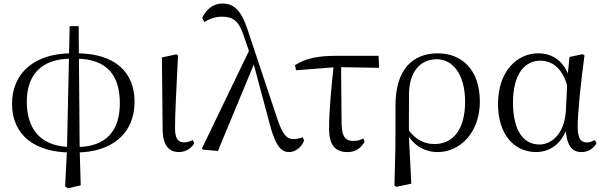

<svg xmlns="http://www.w3.org/2000/svg" viewBox="-20 -825 3335 1060"><path d="M339.6 204.1 355.1 214.8 425.7 198.1 419.9 2.6 414.3 -680.9H364.6L349.7 2.7ZM372.9 16.9 376.8 -13.3C218.9 -13.3 128 -96.8 128 -264.4C128 -413 210.5 -501.1 372.2 -501.1L377.1 -530.8C174.2 -530.8 46.5 -425.4 46.5 -251.7C46.5 -77.4 174.3 16.9 372.9 16.9ZM398.3 16.9C598.3 16.9 722.9 -88.1 722.9 -262.9C722.9 -426.5 615.5 -530.8 401.1 -530.8L397 -501.1C574 -501.1 641.6 -406.3 641.6 -254.8C641.6 -105.3 568.8 -13.3 401.6 -13.3Z M968.8 14.4C1009.1 14.4 1040.3 -11.1 1052.8 -34.8L1043.9 -52C1030.5 -45.5 1017.5 -39.1 998 -39.1C966.4 -39.1 946.3 -54.3 946.3 -117.6C946.3 -195.6 951.5 -282.9 962.8 -518.8L954 -525L873.9 -507.9L877.8 -111.9C878.2 -20.4 913.2 14.4 968.8 14.4Z M1099.7 1 1183.1 8.4 1388.4 -486.1 1361.2 -558.1 1095.3 -6.2ZM1576.2 14.6C1610.5 14.6 1645.2 -12 1658.7 -49.1L1651.1 -67.4C1634.2 -60.1 1613.7 -57.1 1600.9 -57.1C1563.5 -57.1 1540.2 -80.5 1509 -175L1345.9 -664.1C1313.6 -764.4 1271.8 -805.5 1208.6 -805.5C1157.7 -805.5 1118.9 -774.7 1096.3 -725.9L1107.8 -703.2C1134.7 -720 1165.9 -732.9 1205 -732.9C1263.3 -732.9 1298.4 -711.3 1324 -632.1L1374.4 -486.2L1377.2 -483.6L1468.9 -141C1502.4 -10.9 1536.6 14.6 1576.2 14.6Z M1614.7 -437.1 1838.4 -454.5 2072.9 -450.5 2070 -517H1844.4C1732.9 -517 1669 -503.6 1608.5 -465ZM1898.2 14.6C1943.1 14.6 1972.4 -6.1 1992.9 -42.7L1985.3 -60.7C1969.1 -51.7 1952.1 -46.9 1929.5 -46.9C1891.7 -46.9 1868.2 -65.2 1866 -136.8L1863 -474.9H1823.5C1811.4 -359.7 1796.9 -227.8 1796.9 -112.1C1796.9 -20 1834.3 14.6 1898.2 14.6Z M2157.6 199.6 2168.2 206.4 2250.7 188.8 2236.8 -84.8 2237.3 -94.1 2238.1 -306.4C2239.1 -426.3 2298.5 -498 2391.3 -498C2478.8 -498 2547.7 -415.7 2547.7 -263.1C2547.7 -113.3 2483.8 -29.8 2378.7 -29.8C2315.2 -29.8 2267.4 -60.5 2231.8 -113.1L2218 -97.7H2221.4C2256.2 -26.2 2320.9 14.6 2396.2 14.6C2519.7 14.6 2629.2 -93.2 2629.2 -264.3C2629.2 -440.1 2529.5 -530.6 2397 -530.6C2254 -530.6 2163.6 -436 2163.6 -245.2L2162.8 -5.5Z M2939.8 14.4C3009.4 14.4 3081.1 -24.7 3113.9 -128.2L3101.1 -127.8C3107.2 -22.8 3134.7 14.6 3191.4 14.6C3228.2 14.6 3257.5 -6.5 3273.8 -34.9L3262.5 -52C3249.2 -44.5 3238.2 -38.7 3219.6 -38.7C3187 -38.7 3169.2 -59.7 3169.2 -126.6C3169.2 -204.1 3187.8 -380.4 3206.8 -518.4L3196.8 -525.8L3124 -510.5L3113.4 -403.1L3104.1 -212.9C3095.7 -81.6 3021.4 -27.2 2958.4 -27.2C2867.9 -27.2 2812.2 -106.8 2812.2 -257.8C2812.2 -425.3 2882.9 -490 2962.7 -490C3030.7 -490 3096.5 -445.3 3120.5 -312.6L3142.3 -358.5H3134.7C3107.6 -478 3040.6 -530.6 2951.2 -530.6C2839 -530.6 2729.5 -436.8 2729.5 -250.6C2729.5 -82.5 2818.7 14.4 2939.8 14.4Z"/></svg>

Font: Source Han Serif CN VF
Style: Regular
Weight: 250
Designer: Ryoko NISHIZUKA 西塚涼子 (kana & ideographs); Frank Grießhammer (Latin, Greek & Cyrillic); Wenlong ZHANG 张文龙 (bopomofo); San
Foundry: Adobe
Version: Version 2.002;hotconv 1.1.0;makeotfexe 2.6.0